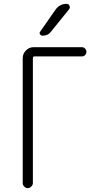

<svg xmlns="http://www.w3.org/2000/svg" viewBox="-20 -975 540 995"><path d="M267.6 -924.8Q289.1 -955.1 325.2 -955.1Q335.9 -955.1 340.3 -944.8Q344.7 -934.6 337.9 -926.8L243.2 -809.6Q228.5 -790 200.2 -790Q192.4 -790 187.5 -797.4Q182.6 -804.7 188.5 -811.5ZM97.7 -26.4V-672.9Q97.7 -696.3 114.3 -713.4Q130.9 -730.5 154.3 -730.5H404.3Q414.1 -730.5 420.9 -723.1Q427.7 -715.8 427.7 -706.1Q427.7 -696.3 420.9 -689.5Q414.1 -682.6 404.3 -682.6H158.2Q150.4 -682.6 150.4 -673.8V-26.4Q150.4 -16.6 142.1 -8.3Q133.8 0 124 0Q114.3 0 106 -7.8Q97.7 -15.6 97.7 -26.4Z"/></svg>

Font: Rounded-X Mgen+ 1m light
Style: Regular
Weight: 200
Designer: [Source Han Sans]
Ryoko NISHIZUKA  (kana & ideographs); Paul D. Hunt (Latin, Greek & Cyrillic); Wenlong ZHANG  (bopomofo
Version: Version 1.059.20150602